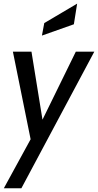

<svg xmlns="http://www.w3.org/2000/svg" viewBox="-36 -766 524 1028"><path d="M-15.5 242 148.5 -58 136 19.5 33 -489.5H132.5L198.5 -82L172 -85.5L370 -489.5H469L78.5 242ZM188.5 -575.5 201 -642.5 377 -746.5 359.5 -636Z"/></svg>

Font: Cabin
Style: Italic
Weight: 400
Width: 4
Italic angle: -10°
Designer: Pablo Impallari
Foundry: Pablo Impallari. http://www.impallari.com Igino Marini. http://www.ikern.com
Version: Version 3.001